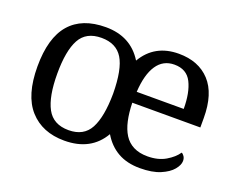

<svg xmlns="http://www.w3.org/2000/svg" viewBox="-93 -710 1092 883"><g transform="rotate(20 452.5 -268.0)"><path d="M287 10Q179 10 117 -59Q55 -128 55 -269Q55 -409 114.5 -477.5Q174 -546 290 -546Q412 -546 472 -449Q529 -546 647 -546Q744 -546 799.5 -486Q855 -426 855 -307V-261H522Q523 -213 531.5 -174.5Q540 -136 557 -109Q574 -82 602.5 -67.5Q631 -53 671 -53Q723 -53 759.5 -74.5Q796 -96 814 -123Q821 -120 827 -111Q833 -102 833 -89Q833 -69 814 -46Q795 -23 756 -6.5Q717 10 657 10Q594 10 549 -15.5Q504 -41 475 -90Q446 -40 399 -15Q352 10 287 10ZM289 -42Q363 -42 393.5 -99Q424 -156 425 -270Q424 -389 392 -441Q360 -493 288 -493Q213 -493 182.5 -437Q152 -381 152 -269Q152 -157 183 -99.5Q214 -42 289 -42ZM754 -315Q754 -395 729.5 -443.5Q705 -492 645 -492Q590 -492 559.5 -446.5Q529 -401 524 -315Z"/></g></svg>

Font: Noto Serif Khojki
Style: Regular
Weight: 400
Designer: Juan Bruce
Version: Version 2.002